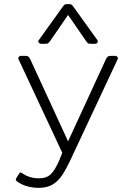

<svg xmlns="http://www.w3.org/2000/svg" viewBox="-20 -749 623 925"><path d="M167 -556 279 -712Q287 -723 290.5 -726Q294 -729 302 -729H314Q322 -729 325.5 -726Q329 -723 337 -712L449 -556Q451 -554 451 -549Q451 -544 447 -541Q443 -538 437 -538H418Q407 -538 403 -541.5Q399 -545 392 -555L308 -677L224 -555Q217 -545 213 -541.5Q209 -538 198 -538H179Q171 -538 166.5 -544Q162 -550 167 -556ZM63 126Q58 122 56.5 118.5Q55 115 58 110L72 88Q75 82 79 82Q82 82 86 85Q105 98 124.5 104Q144 110 169 110Q205 110 226 89Q247 68 268 17L280 -13L70 -462Q68 -466 68 -468Q68 -473 72 -476.5Q76 -480 82 -480H101Q112 -480 117 -476Q122 -472 126 -463L308 -68L490 -463Q494 -472 499 -476Q504 -480 515 -480H534Q542 -480 546 -474.5Q550 -469 546 -462L324 12Q299 66 279 95.5Q259 125 232.5 140.5Q206 156 167 156Q107 156 63 126Z"/></svg>

Font: Mitr ExtraLight
Style: Regular
Weight: 250
Designer: Thanarat Vachiruckul
Foundry: Cadson Demak Co.,Ltd.
Version: Version 1.000